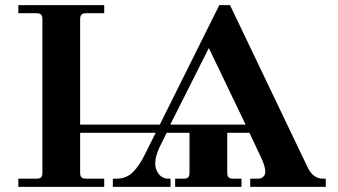

<svg xmlns="http://www.w3.org/2000/svg" viewBox="-20 -732 1322 752"><path d="M647 -244.1H941.9L797.9 -543.9ZM51.8 0V-32.2H122.1Q135.7 -32.2 140.9 -37.4Q146 -42.5 146 -56.2V-655.8Q146 -669.4 140.9 -674.8Q135.7 -680.2 122.1 -680.2H51.8V-711.9H388.2V-680.2H317.9Q304.2 -680.2 299.1 -674.8Q293.9 -669.4 293.9 -655.8V-244.1H606L838.9 -711.9H880.9L1185.1 -76.2Q1206.5 -32.2 1244.1 -32.2H1255.9V0H960V-32.2H990.2Q1004.4 -32.2 1011.7 -40.3Q1019 -48.3 1019 -59.1Q1019 -81.5 1001 -118.2L957 -211.9H870.1V-56.2Q870.1 -42.5 875.2 -37.4Q880.4 -32.2 894 -32.2H925.8V0H666V-32.2H698.2Q711.9 -32.2 717 -37.4Q722.2 -42.5 722.2 -56.2V-211.9H632.8L605 -155.8Q587.9 -118.7 587.9 -90.8Q587.9 -68.8 601.8 -50.5Q615.7 -32.2 641.1 -32.2H647.9V0H421.9V-32.2H436Q474.6 -32.2 500.5 -57.6Q526.4 -83 548.8 -129.9L589.8 -211.9H293.9V-56.2Q293.9 -42.5 299.1 -37.4Q304.2 -32.2 317.9 -32.2H388.2V0Z"/></svg>

Font: Flanker Steampunk
Style: Bold
Weight: 700
Designer: Alexey Kryukov, Leonardo Di Lena
Foundry: Alexey Kryukov, Leonardo Di Lena
Version: 1.210